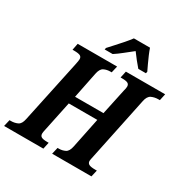

<svg xmlns="http://www.w3.org/2000/svg" viewBox="-226 -1100 1229 1270"><g transform="rotate(30 388.0 -465.5)"><path d="M-21 0 -9 -51H2Q29 -51 52 -61.5Q75 -72 83 -113L185 -593Q188 -608 189.5 -617.5Q191 -627 191 -632Q191 -649 178 -656Q165 -663 130 -663H119L129 -714H430L418 -663H408Q381 -663 359 -652Q337 -641 329 -600L289 -402H506L548 -599Q551 -609 552.5 -617.5Q554 -626 554 -632Q554 -649 541.5 -656Q529 -663 497 -663H486L497 -714H797L786 -663H775Q747 -663 723 -652Q699 -641 691 -600L590 -116Q588 -106 586 -97.5Q584 -89 584 -83Q584 -66 597.5 -58.5Q611 -51 646 -51H658L646 0H346L358 -51H369Q394 -51 416 -62Q438 -73 446 -114L493 -343H275L227 -114Q225 -105 223.5 -97Q222 -89 222 -83Q222 -65 235 -58Q248 -51 279 -51H290L279 0ZM305 -784Q322 -803 345.5 -828.5Q369 -854 392.5 -881Q416 -908 433 -931H556Q563 -910 574.5 -883Q586 -856 598.5 -829.5Q611 -803 620 -784L617 -771H559Q544 -788 522 -815.5Q500 -843 485 -864Q453 -839 422 -814Q391 -789 363 -771H302Z"/></g></svg>

Font: Noto Serif Condensed
Style: Bold Italic
Weight: 700
Width: 3
Italic angle: -12°
Designer: Monotype Design Team
Foundry: Monotype Imaging Inc.
Version: Version 2.014